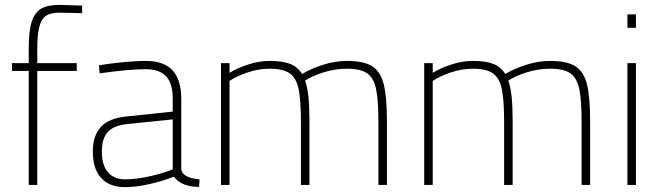

<svg xmlns="http://www.w3.org/2000/svg" viewBox="-20 -759 2709 788"><path d="M98 -468H29V-500H98V-561Q98 -633 110.5 -671Q123 -709 150 -724Q177 -739 225 -739Q242 -739 317 -736V-705L225 -707Q189 -707 170 -695Q151 -683 142 -651.5Q133 -620 133 -560V-500H295V-468H133V0H98Z M361 -137Q361 -202 394 -238Q427 -274 499 -281L689 -301V-353Q689 -417 661.5 -446Q634 -475 578 -475Q510 -475 389 -458L386 -491Q427 -498 482.5 -503.5Q538 -509 578 -509Q653 -509 688.5 -470Q724 -431 724 -353V-65Q728 -29 799 -23L797 8Q759 8 734 -3Q708 -14 694 -34Q654 -18 598 -4.5Q542 9 492 9Q430 9 395.5 -28Q361 -65 361 -137ZM689 -64V-269L503 -250Q446 -244 422 -217Q398 -190 398 -137Q398 -82 422.5 -52.5Q447 -23 493 -23Q540 -23 595 -35.5Q650 -48 689 -64Z M887 -500H922V-460Q952 -479 997.5 -494Q1043 -509 1086 -509Q1141 -509 1171.5 -496.5Q1202 -484 1220 -455Q1253 -476 1304 -492.5Q1355 -509 1404 -509Q1473 -509 1507.5 -487Q1542 -465 1555 -413Q1568 -361 1568 -260V0H1533V-258Q1533 -348 1523.5 -393.5Q1514 -439 1487 -458Q1460 -477 1404 -477Q1355 -477 1307.5 -462Q1260 -447 1232 -428Q1242 -401 1246 -360.5Q1250 -320 1250 -260V0H1215V-258Q1215 -348 1205.5 -393.5Q1196 -439 1169 -458Q1142 -477 1086 -477Q1041 -477 995.5 -461.5Q950 -446 922 -427V0H887Z M1721 -500H1756V-460Q1786 -479 1831.5 -494Q1877 -509 1920 -509Q1975 -509 2005.5 -496.5Q2036 -484 2054 -455Q2087 -476 2138 -492.5Q2189 -509 2238 -509Q2307 -509 2341.5 -487Q2376 -465 2389 -413Q2402 -361 2402 -260V0H2367V-258Q2367 -348 2357.5 -393.5Q2348 -439 2321 -458Q2294 -477 2238 -477Q2189 -477 2141.5 -462Q2094 -447 2066 -428Q2076 -401 2080 -360.5Q2084 -320 2084 -260V0H2049V-258Q2049 -348 2039.5 -393.5Q2030 -439 2003 -458Q1976 -477 1920 -477Q1875 -477 1829.5 -461.5Q1784 -446 1756 -427V0H1721Z M2555 -700H2590V-645H2555ZM2555 -500H2590V0H2555Z"/></svg>

Font: Cairo ExtraLight
Style: Regular
Weight: 275
Designer: Mohamed Gaber, Accademia di Belle Arti di Urbino and others
Foundry: Kief Type Foundry, Accademia di Belle Arti di Urbino and others
Version: Version 3.011